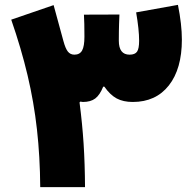

<svg xmlns="http://www.w3.org/2000/svg" viewBox="-20 -765 789 785"><path d="M401.9 -410.6Q388.2 -376.5 369.4 -362.3Q350.6 -348.1 318.8 -348.1Q315.9 -348.1 308.6 -349.6L305.2 -346.2Q316.4 -260.3 321.8 -177.7Q327.1 -95.2 327.6 0H144.5Q143.6 -124.5 131.1 -235.8Q118.7 -347.2 92.8 -456.8Q66.9 -566.4 25.9 -684.6L199.2 -744.1L239.3 -597.2Q247.6 -566.4 257.6 -554Q267.6 -541.5 284.2 -541.5Q306.2 -541.5 315.7 -558.6Q325.2 -575.7 325.2 -615.2Q325.2 -647 324.7 -666Q324.2 -685.1 323.2 -705.1L468.3 -705.6Q467.3 -682.1 466.8 -667.2Q466.3 -652.3 466.1 -637.5Q465.8 -622.6 465.8 -598.6Q465.8 -541.5 509.8 -541.5Q531.7 -541.5 540.3 -553.7Q548.8 -565.9 548.8 -598.1Q548.8 -644 536.6 -714.4L707.5 -745.1Q723.6 -664.6 723.6 -603Q723.6 -483.4 670.4 -415.8Q617.2 -348.1 522.9 -348.1Q483.9 -348.1 457 -362.5Q430.2 -377 406.7 -410.6Z"/></svg>

Font: Estedad-FD Black
Style: Regular
Weight: 900
Designer: Amin Abedi
Version: Version 7.3